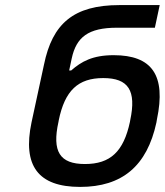

<svg xmlns="http://www.w3.org/2000/svg" viewBox="-20 -726 648 755"><path d="M595 -244 597 -256C634 -431 577 -509 427 -509C344 -509 300 -484 260 -449H252L262 -496C280 -580 327 -617 440 -617H589L608 -706H450C269 -706 186 -633 153 -472L104 -245C68 -74 130 9 295 9C460 9 558 -73 595 -244ZM210 -247 211 -253C235 -370 287 -419 386 -419C485 -419 517 -370 492 -253L491 -247C466 -130 414 -81 314 -81C215 -81 184 -130 210 -247Z"/></svg>

Font: LT Wave Text Medium Italic
Style: Regular
Weight: 500
Designer: Daniel Lyons
Version: Version 2.5 (Glyphs App)